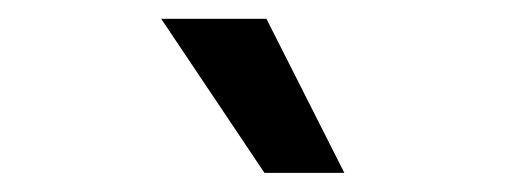

<svg xmlns="http://www.w3.org/2000/svg" viewBox="-20 -802 537 204"><path d="M261 -618.3 151.3 -782H263.1L345.9 -618.3Z"/></svg>

Font: InterMG Medium
Style: Regular
Weight: 500
Designer: Rasmus Andersson
Foundry: rsms
Version: Version 3.019;December 26, 2023;FontCreator 15.0.0.2955 64-b